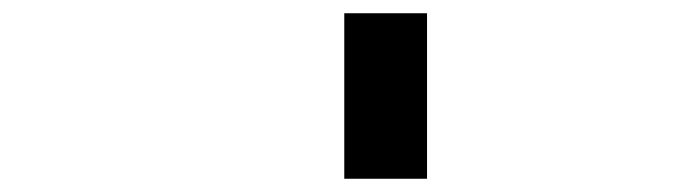

<svg xmlns="http://www.w3.org/2000/svg" viewBox="-20 -895 1040 290"><path d="M500 -625V-875H625V-625Z"/></svg>

Font: Picon
Style: Regular
Weight: 400
Designer: yne
Foundry: yne
Version: Version 21.02.27; git-deadbeef-release